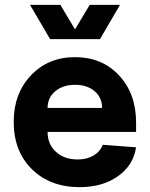

<svg xmlns="http://www.w3.org/2000/svg" viewBox="-20 -750 613 786"><path d="M306.2 16.1Q185.1 16.1 110.6 -57.4Q36.1 -130.9 36.1 -251Q36.1 -367.2 106.9 -441.7Q177.7 -516.1 287.1 -516.1Q397.5 -516.1 467.3 -441.4Q537.1 -366.7 537.1 -248V-210H174.8Q174.8 -159.7 209 -128.4Q243.2 -97.2 297.9 -97.2Q335.4 -97.2 362.5 -113Q389.6 -128.9 400.9 -157.2L537.1 -147Q525.9 -73.2 462.9 -28.6Q399.9 16.1 306.2 16.1ZM397.9 -308.1Q397.9 -350.6 367.4 -376.7Q336.9 -402.8 287.1 -402.8Q237.8 -402.8 206.3 -376.5Q174.8 -350.1 174.8 -308.1ZM185.1 -589.8 103 -730H227.1L287.1 -629.9L347.2 -730H471.2L389.2 -589.8Z"/></svg>

Font: Uncut Sans
Style: Bold
Weight: 700
Designer: Kasper Nordkvist
Foundry: UNCUT.wtf
Version: Version 1.304;Glyphs 3.2 (3246)